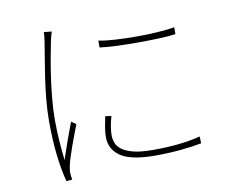

<svg xmlns="http://www.w3.org/2000/svg" viewBox="-81 -844 1163 967"><g transform="rotate(-10 500.0 -360.5)"><path d="M464 -650Q499 -643 551.5 -640Q604 -637 659.5 -637Q715 -637 766.5 -640.5Q818 -644 852 -650V-615Q818 -610 766 -608Q714 -606 658.5 -606Q603 -606 551 -608Q499 -610 464 -615ZM463 -265Q447 -210 447 -167Q447 -150 453.5 -131Q460 -112 480.5 -96Q501 -80 539 -70Q577 -60 641 -60Q708 -60 768 -66Q828 -72 883 -86L884 -51Q839 -42 777.5 -36Q716 -30 646 -30Q524 -30 470.5 -65.5Q417 -101 417 -165Q417 -188 421.5 -214.5Q426 -241 432 -269ZM241 -736Q238 -726 235 -716Q232 -706 229 -692Q220 -648 211 -597.5Q202 -547 195 -495.5Q188 -444 183.5 -392.5Q179 -341 179 -295Q179 -266 180 -241Q181 -216 182.5 -191.5Q184 -167 186.5 -141.5Q189 -116 192 -87Q199 -108 207.5 -133Q216 -158 225 -183Q234 -208 242.5 -231Q251 -254 258 -272L282 -255Q274 -234 263 -205.5Q252 -177 242 -148.5Q232 -120 224 -95Q216 -70 213 -54Q211 -44 209.5 -33Q208 -22 209 -12Q210 -4 211 3.5Q212 11 213 16L183 19Q168 -36 158.5 -115Q149 -194 149 -295Q149 -348 154.5 -405Q160 -462 168 -516Q176 -570 184 -616.5Q192 -663 197 -696Q199 -710 200 -720.5Q201 -731 201 -740Z"/></g></svg>

Font: SpoqaHanSansJP-Thin
Style: Regular
Weight: 250
Designer: [Source Han Sans]
Ryoko NISHIZUKA  (kana & ideographs); Paul D. Hunt (Latin, Greek & Cyrillic); Wenlong ZHANG  (bopomofo
Foundry: Spoqa (http://bi.spoqa.com)
Version: Version 1.002.20150607